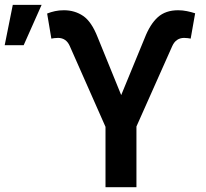

<svg xmlns="http://www.w3.org/2000/svg" viewBox="-171 -780 858 800"><path d="M268.6 0V-251.5L119.6 -588.4Q105 -621.6 71.3 -622.1Q64.5 -622.1 54.9 -621.1Q45.4 -620.1 43 -619.1L25.4 -723.6Q41.5 -730 58.3 -733.6Q75.2 -737.3 95.2 -737.3Q140.6 -737.3 175.5 -713.6Q210.4 -689.9 235.8 -625L334 -383.8L432.1 -622.1Q454.6 -679.7 486.8 -708.5Q519 -737.3 571.3 -737.3Q589.8 -737.3 607.7 -733.6Q625.5 -730 642.1 -724.6L623.5 -619.1Q620.6 -620.1 611.6 -621.1Q602.5 -622.1 595.7 -622.1Q562 -621.6 546.9 -588.4L397.5 -252.9V0ZM-151.4 -591.8 -117.7 -759.8H2.4L-72.3 -591.8Z"/></svg>

Font: Inter Display Semi Bold
Style: Regular
Weight: 600
Designer: Rasmus Andersson
Foundry: rsms
Version: Version 4.000;git-37864ae